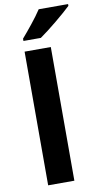

<svg xmlns="http://www.w3.org/2000/svg" viewBox="-105 -1027 575 1075"><g transform="rotate(-10 182.0 -490.0)"><path d="M364 -970V-980H197C168 -935 114 -870 82 -833V-820H181C232 -855 326 -933 364 -970ZM227 0V-760H78V0Z"/></g></svg>

Font: Noto Sans Gujarati
Style: Bold
Weight: 700
Designer: Jelle Bosma - Monotype Design Team, Universal Thirst
Foundry: Monotype Imaging Inc.
Version: Version 2.106